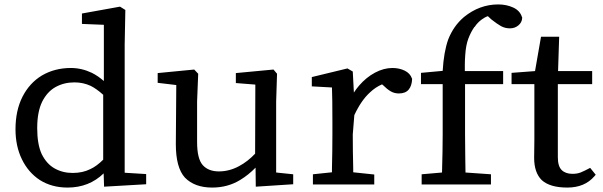

<svg xmlns="http://www.w3.org/2000/svg" viewBox="-20 -833 2722 867"><path d="M390 -445Q356 -461 316 -461Q269 -461 231 -440Q193 -419 170 -373Q148 -327 148 -254.5Q148 -182 168 -138Q190 -93 226.5 -72.5Q263 -52 308 -52Q353 -52 387 -69Q416 -82 446 -112V-405Q416 -432 390 -445ZM448 -50Q382 14 285 14Q214 14 160 -20Q108 -54 79 -113.5Q50 -173 50 -249Q50 -334 81.5 -396Q113 -458 169 -492Q227 -526 300 -526Q349 -526 395 -504Q423 -490 449 -467V-721L350 -725V-763V-772L522 -803L546 -788L543 -632V-53L640 -47V-1L450 10Z M815 -31Q774 -76 774 -182Q774 -184 776 -449L692 -459V-468V-503L857 -519L875 -500L870 -375V-192Q870 -116 895.5 -87.5Q921 -59 968.5 -59Q1016 -59 1060 -83Q1099 -104 1132 -139L1133 -451L1045 -458V-503L1215 -519L1231 -500L1227 -374V-54L1304 -46V-1L1135 10L1134 -76Q1102 -43 1064 -20Q1008 14 938 14Q859 14 815 -31Z M1580 -313 1573 -226Q1573 -150 1575 -72V-55L1670 -45V-36V0H1393V-46L1479 -55V-73Q1481 -152 1481 -228V-284Q1481 -389 1479 -438L1388 -443V-453V-477V-485L1549 -524L1573 -510L1578 -415Q1589 -432 1602 -447Q1634 -484 1673.5 -505Q1713 -526 1752 -526Q1783 -526 1807.5 -514Q1832 -502 1840 -479L1841 -477Q1840 -446 1825.5 -428.5Q1811 -411 1781 -411Q1761 -411 1744.5 -420.5Q1728 -430 1709 -449L1705 -452Q1675 -439 1651 -416Q1611 -380 1580 -313Z M2197 0H1884V-46L1976 -54Q1979 -157 1979 -227V-453H1881V-494V-504L1979 -513Q1984 -599 2004 -655Q2028 -716 2075 -756Q2145 -813 2230 -813Q2267 -813 2297.5 -799Q2328 -785 2337 -756L2338 -754V-752Q2337 -732 2321 -718.5Q2305 -705 2282.5 -705Q2260 -705 2241.5 -715.5Q2223 -726 2198 -746L2183 -760Q2174 -757 2166 -752Q2139 -736 2123 -711H2122Q2106 -688 2095 -659Q2084 -630 2081 -587Q2079 -561 2079 -540Q2079 -519 2079 -512H2252V-453H2080V-227Q2080 -174 2081 -119Q2081 -87 2082 -54L2197 -46Z M2426 -20Q2392 -54 2392 -120L2393 -202V-453H2290V-494V-504L2396 -512L2423 -667H2505L2500 -512H2654V-453H2499V-123Q2499 -82 2516.5 -65Q2534 -48 2565 -48Q2586 -48 2601.5 -54Q2617 -60 2645 -75L2670 -44L2664 -37Q2620 14 2542 14Q2463 14 2426 -20Z"/></svg>

Font: Early Summer Mincho Screen
Style: Regular
Weight: 400
Designer: GuiWonder
Version: Version 1.002